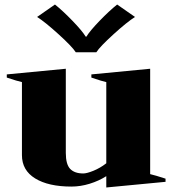

<svg xmlns="http://www.w3.org/2000/svg" viewBox="-20 -815 762 849"><path d="M144 -740 223 -795Q258 -767 300.5 -723Q343 -679 359 -653H362Q378 -679 420.5 -723Q463 -767 498 -795L577 -740Q542 -718 482 -663.5Q422 -609 406 -584H315Q299 -609 239 -663.5Q179 -718 144 -740ZM712 -25V-11L450 14V-36Q417 -15 376.5 -2.5Q336 10 296 10Q194 10 135.5 -26Q77 -62 77 -129V-452Q58 -456 10 -472V-486L271 -511V-139Q271 -88 290.5 -68Q310 -48 348 -48Q364 -48 393.5 -60Q423 -72 450 -93V-452Q434 -455 384 -472V-486L644 -511V-45Q666 -40 712 -25Z"/></svg>

Font: Trirong Black
Style: Regular
Weight: 900
Designer: Katatrad Team
Foundry: CadsonDemak
Version: Version 1.001